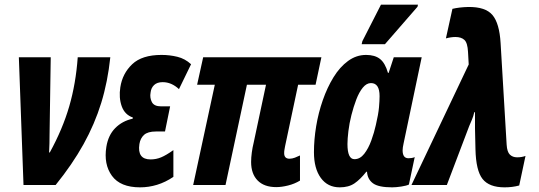

<svg xmlns="http://www.w3.org/2000/svg" viewBox="-20 -795 2314 825"><path d="M81 0 61 -549H198L193 -220Q193 -198 192.5 -178.5Q192 -159 191 -140H194Q249 -240 277.5 -338Q306 -436 314 -549H454Q443 -444 415 -353Q387 -262 339 -175.5Q291 -89 219 0Z M582 10Q497 10 461 -39.5Q425 -89 437 -164Q445 -214 475 -244.5Q505 -275 550 -285L551 -290Q516 -302 503 -338.5Q490 -375 497 -420Q506 -479 548 -519Q590 -559 674 -559Q709 -559 742 -551Q775 -543 801 -519L749 -412Q717 -442 679 -442Q655 -442 642 -429.5Q629 -417 627 -397Q623 -375 632.5 -356.5Q642 -338 672 -338H711L689 -230H650Q615 -230 599 -215.5Q583 -201 579 -176Q569 -110 627 -110Q651 -110 672.5 -119Q694 -128 725 -150V-35Q691 -12 655 -1Q619 10 582 10Z M1167 9Q1115 9 1087 -19.5Q1059 -48 1059 -99Q1059 -118 1062 -140Q1065 -162 1070 -182L1123 -431H1041L949 0H810L903 -431H827L853 -549H1361L1336 -431H1261L1205 -167Q1204 -160 1202.5 -153Q1201 -146 1201 -137Q1201 -113 1224 -113Q1235 -113 1247 -117.5Q1259 -122 1269 -127V-19Q1246 -5 1218 2Q1190 9 1167 9Z M1440 10Q1388 10 1358.5 -30.5Q1329 -71 1329 -141Q1329 -195 1338.5 -252.5Q1348 -310 1367 -364.5Q1386 -419 1413 -463Q1440 -507 1475.5 -533Q1511 -559 1553 -559Q1591 -559 1613 -541.5Q1635 -524 1647 -482H1650L1672 -549H1792L1714 -178Q1710 -160 1710 -149Q1710 -115 1735 -115Q1740 -115 1748 -116Q1756 -117 1762 -120L1737 -2Q1727 3 1704.5 6.5Q1682 10 1665 10Q1606 10 1582.5 -7.5Q1559 -25 1557 -57H1554Q1528 -24 1503 -7Q1478 10 1440 10ZM1503 -111Q1527 -111 1545 -134Q1563 -157 1575.5 -191.5Q1588 -226 1595 -258Q1606 -305 1608.5 -334Q1611 -363 1611 -382Q1611 -438 1574 -438Q1555 -438 1539 -418.5Q1523 -399 1511 -367.5Q1499 -336 1490 -300.5Q1481 -265 1477 -231.5Q1473 -198 1473 -176Q1473 -111 1503 -111ZM1534 -605 1537 -618 1617 -775H1776L1774 -766L1634 -605Z M2148 10Q2082 10 2053.5 -26Q2025 -62 2023 -154L2021 -244Q2021 -260 2021 -277Q2021 -294 2021 -313H2018Q2014 -295 2007.5 -280Q2001 -265 1996 -253L1900 0H1748L1994 -518L1991 -572Q1989 -611 1975.5 -623.5Q1962 -636 1937 -636Q1918 -636 1896 -630L1924 -757Q1953 -764 1992 -765Q2066 -766 2096 -730.5Q2126 -695 2131 -610L2157 -173Q2159 -142 2171 -130.5Q2183 -119 2202 -119Q2222 -119 2238 -125L2211 2Q2182 10 2148 10Z"/></svg>

Font: Noto Sans ExtraCondensed ExtraBold
Style: Italic
Weight: 800
Width: 2
Italic angle: -12°
Designer: Monotype Design Team
Foundry: Monotype Imaging Inc.
Version: Version 2.013; ttfautohint (v1.8.4.7-5d5b)